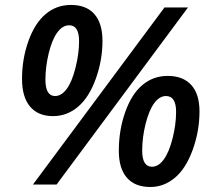

<svg xmlns="http://www.w3.org/2000/svg" viewBox="-20 -744 864 774"><path d="M258.8 -642.1Q231.9 -642.1 210.4 -612.3Q189 -582.5 176 -527.8Q163.1 -473.1 163.1 -422.9Q163.1 -356.9 202.1 -356.9Q227.5 -356.9 248.8 -385.3Q270 -413.6 284.4 -470.9Q298.8 -528.3 298.8 -578.1Q298.8 -642.1 258.8 -642.1ZM393.1 -579.1Q393.1 -501 366 -426Q338.9 -351.1 294.4 -313.5Q250 -275.9 193.8 -275.9Q133.3 -275.9 101.1 -314.5Q68.8 -353 68.8 -425.8Q68.8 -506.8 94.7 -578.9Q120.6 -650.9 164.3 -687.5Q208 -724.1 266.1 -724.1Q328.1 -724.1 360.6 -687Q393.1 -649.9 393.1 -579.1ZM737.8 -713.9 208 0H112.8L643.1 -713.9ZM648.9 -356.9Q623.5 -356.9 602.3 -328.9Q581.1 -300.8 567.1 -245.4Q553.2 -189.9 553.2 -137.2Q553.2 -71.8 592.8 -71.8Q618.2 -71.8 639.6 -100.3Q661.1 -128.9 675.5 -185.5Q689.9 -242.2 689.9 -293Q689.9 -356.9 648.9 -356.9ZM784.2 -294.9Q784.2 -216.3 757.1 -140.9Q730 -65.4 685.5 -27.8Q641.1 9.8 585.9 9.8Q523.9 9.8 491.5 -27.6Q459 -64.9 459 -136.2Q459 -219.7 484.9 -292.5Q510.7 -365.2 554.4 -401.6Q598.1 -438 655.8 -438Q717.8 -438 751 -401.4Q784.2 -364.7 784.2 -294.9Z"/></svg>

Font: Open Sans Semibold
Style: Italic
Weight: 600
Italic angle: -12°
Foundry: Ascender Corporation
Version: Version 1.10